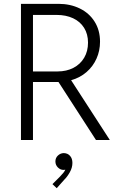

<svg xmlns="http://www.w3.org/2000/svg" viewBox="-20 -740 643 1015"><path d="M90.8 -719.7H289.1Q351.6 -719.7 401.6 -695.3Q451.7 -670.9 480.2 -625.5Q508.8 -580.1 508.8 -519.5Q508.8 -471.7 490.2 -430.2Q471.7 -388.7 437.3 -358.9Q402.8 -329.1 356 -315.9L560.5 0H487.3L289.1 -306.6H284.2H154.3V0H90.8ZM284.2 -362.3Q331.5 -362.3 368.2 -381.3Q404.8 -400.4 425 -434.8Q445.3 -469.2 445.3 -514.6Q445.3 -559.6 424.6 -592.8Q403.8 -626 366.2 -643.6Q328.6 -661.1 279.3 -661.1H154.3V-362.3ZM257.3 233.4 296.4 194.3Q308.6 181.6 315.2 173.3Q321.8 165 325.2 157.2Q322.8 158.2 315.9 158.2Q299.3 158.2 286.1 145.3Q272.9 132.3 272.9 113.3Q272.9 94.7 286.1 82.3Q299.3 69.8 316.9 69.3Q337.9 69.8 350.3 84Q362.8 98.1 362.8 121.1Q362.8 146.5 348.9 170.9Q335 195.3 319.8 210L279.8 254.9Z"/></svg>

Font: Reddit Sans Fudge Light
Style: Regular
Weight: 300
Designer: Stephen Hutchings
Foundry: Reddit
Version: Version 1.013